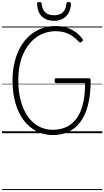

<svg xmlns="http://www.w3.org/2000/svg" viewBox="-20 -1362 1066 1963"><path d="M520 19Q428 19 352.5 -20.5Q277 -60 222 -133Q167 -206 137.5 -309Q108 -412 108 -539Q108 -624 123 -697.5Q138 -771 165.5 -833.5Q193 -896 232 -944.5Q271 -993 320.5 -1027Q370 -1061 428 -1078.5Q486 -1096 550 -1096Q604 -1096 652 -1082.5Q700 -1069 743 -1041Q786 -1013 821 -967Q829 -958 828 -951.5Q827 -945 817 -936Q807 -928 799.5 -928Q792 -928 783 -938Q751 -973 715 -996.5Q679 -1020 638 -1031.5Q597 -1043 550 -1043Q495 -1043 445 -1027.5Q395 -1012 352.5 -981.5Q310 -951 275.5 -907.5Q241 -864 216.5 -808Q192 -752 179.5 -684.5Q167 -617 167 -539Q167 -423 192.5 -330Q218 -237 265 -170.5Q312 -104 377 -69.5Q442 -35 520 -35Q576 -35 626 -51Q676 -67 717 -101.5Q758 -136 788 -192Q818 -248 834 -327.5Q850 -407 850 -512H555Q547 -512 542.5 -518Q538 -524 538 -537Q538 -551 542.5 -556.5Q547 -562 555 -562H885Q897 -562 902 -557Q907 -552 907 -539Q907 -392 879 -286Q851 -180 799.5 -112.5Q748 -45 677 -13Q606 19 520 19ZM532 -1149Q457 -1149 410 -1192Q363 -1235 359 -1322Q358 -1332 364 -1337Q370 -1342 383 -1342Q395 -1342 399.5 -1337Q404 -1332 406 -1322Q412 -1262 444.5 -1234Q477 -1206 532 -1206Q587 -1206 620 -1234Q653 -1262 658 -1322Q660 -1332 664.5 -1337Q669 -1342 680 -1342Q693 -1342 699.5 -1337Q706 -1332 705 -1322Q703 -1265 680 -1227Q657 -1189 619 -1169Q581 -1149 532 -1149ZM0 571H1026V581H0ZM0 -20H1026V0H0ZM0 -505H1026V-500H0ZM0 -1091H1026V-1081H0Z"/></svg>

Font: Playwrite PT Guides
Style: Regular
Weight: 400
Designer: Veronika Burian, José Scaglione
Foundry: TypeTogether
Version: Version 1.003